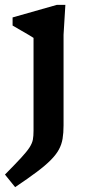

<svg xmlns="http://www.w3.org/2000/svg" viewBox="-26 -538 368 793"><path d="M112.5 -381.5Q107 -385.5 92 -394.2Q77 -403 59.2 -413.2Q41.5 -423.5 26 -432.5V-466L209 -518H244L236.5 -394.5V-20Q236.5 11 232.5 35Q228.5 59 217 80Q205.5 101 183.5 123.2Q161.5 145.5 125.8 172.2Q90 199 36.5 235L-5.5 183Q37 140 61 114Q85 88 96 70.8Q107 53.5 109.8 38.5Q112.5 23.5 112.5 2Z"/></svg>

Font: Newsreader 7pt Medium
Style: Regular
Weight: 500
Designer: Hugues Gentile
Foundry: Production Type
Version: Version 1.003